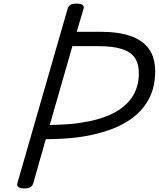

<svg xmlns="http://www.w3.org/2000/svg" viewBox="-20 -1035 884 1069"><path d="M116 14Q94 14 83.5 7Q73 0 77 -16L357 -988Q362 -1002 373 -1008.5Q384 -1015 406 -1015Q428 -1015 439 -1008Q450 -1001 445 -985L407 -858H540Q641 -858 708.5 -834Q776 -810 810 -761.5Q844 -713 844 -638Q844 -554 812.5 -491Q781 -428 723.5 -383Q666 -338 586.5 -310.5Q507 -283 411 -270Q368 -265 322 -262.5Q276 -260 235 -260L165 -14Q160 0 149.5 7Q139 14 116 14ZM257 -339Q284 -340 313.5 -341Q343 -342 373.5 -344.5Q404 -347 432 -352Q534 -367 606 -402.5Q678 -438 715.5 -494Q753 -550 753 -628Q753 -681 729.5 -714.5Q706 -748 656 -763Q606 -778 528 -778H383Z"/></svg>

Font: Playwrite AU QLD
Style: Regular
Weight: 400
Designer: Veronika Burian, José Scaglione
Foundry: TypeTogether
Version: Version 1.002